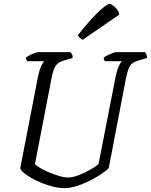

<svg xmlns="http://www.w3.org/2000/svg" viewBox="-20 -974 781 994"><path d="M316 0Q287 0 255.5 -7.5Q224 -15 194 -27.5Q164 -40 140 -54Q116 -68 101 -81Q86 -94 85 -104L177 -579Q184 -613 193.5 -632.5Q203 -652 209 -657H121Q120 -659 117 -663.5Q114 -668 114 -675Q120 -681 132.5 -687.5Q145 -694 158 -699Q171 -704 177 -704H345Q348 -701 352.5 -693.5Q357 -686 356 -674L312 -661Q282 -653 269 -634.5Q256 -616 248 -575L161 -125Q168 -116 188.5 -104Q209 -92 235.5 -81Q262 -70 287.5 -62.5Q313 -55 331 -55Q356 -55 388.5 -67.5Q421 -80 449 -96.5Q477 -113 490 -124L579 -579Q587 -615 596 -633.5Q605 -652 611 -657H523Q522 -659 519.5 -663.5Q517 -668 517 -675Q524 -682 537 -688Q550 -694 562 -699Q574 -704 579 -704H731Q733 -700 737 -693.5Q741 -687 741 -674L695 -660Q677 -655 665 -646Q653 -637 646 -619Q639 -601 632 -568L543 -104Q530 -90 503 -72Q476 -54 442.5 -37.5Q409 -21 376 -10.5Q343 0 316 0ZM408 -768Q401 -771 392.5 -779Q384 -787 383 -792Q421 -840 454.5 -876.5Q488 -913 513 -933.5Q538 -954 547 -954Q554 -954 565.5 -945.5Q577 -937 587 -924Q597 -911 597 -898Z"/></svg>

Font: Texturina Medium 12pt ExtraLight
Style: Italic
Weight: 250
Italic angle: -11°
Version: Version 1.002